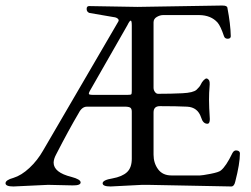

<svg xmlns="http://www.w3.org/2000/svg" viewBox="-25 -673 911 698"><path d="M314 -328.1H438Q450.2 -328.1 452.1 -330.1Q454.1 -332 454.1 -342.8V-580.1Q454.1 -598.1 450.2 -598.1Q446.3 -598.1 438 -581.1L301.8 -342.8Q297.9 -335.9 297.9 -332Q297.9 -328.1 314 -328.1ZM784.2 -652.8Q801.3 -652.8 801.8 -644Q813 -585.9 814 -541Q813.5 -532.2 802.7 -532.2Q792 -532.2 789.1 -542Q776.9 -578.1 766.1 -590.8Q742.2 -617.7 699.2 -618.2H567.9Q556.6 -618.2 544.9 -611.3Q533.2 -604.5 533.2 -591.8V-354Q533.2 -345.7 538.1 -338.9Q543 -332 549.8 -332Q597.7 -332 637.7 -334Q677.7 -335.9 689.5 -346.7Q701.2 -357.4 705.1 -366.2Q709 -375 715.3 -381.3Q721.7 -387.7 725.6 -387.7Q729.5 -387.7 733.9 -382.8Q738.8 -377.9 736.8 -357.4Q734.9 -336.9 734.9 -310.5Q734.9 -284.2 737.8 -240.2Q737.8 -223.1 729 -223.1Q712.9 -223.1 706.1 -246.1Q693.8 -283.2 655.3 -285.2Q616.7 -287.1 556.2 -287.1Q533.2 -287.1 533.2 -264.2V-110.8Q533.2 -80.1 549.8 -57.6Q566.4 -35.2 598.1 -35.2H702.1Q710 -35.2 740.2 -41Q770.5 -46.9 777.8 -53.2Q796.9 -68.4 819.8 -116.2Q825.7 -127.9 836.4 -126Q847.2 -124 847.2 -115.2Q847.2 -78.1 830.1 -12.2Q826.2 4.9 815.9 4.9L512.2 -1H492.2L377 4.9Q348.1 4.9 348.1 -6.8Q348.6 -18.6 383.8 -24.4Q418.9 -30.8 436.5 -46.9Q454.1 -63 454.1 -96.2V-267.1Q454.1 -275.9 450.2 -280.3Q446.3 -284.7 432.1 -285.2H291Q272.9 -285.2 261.2 -262.2Q225.1 -201.2 179.2 -111.8Q170.4 -95.7 169.9 -82Q169.9 -45.9 234.9 -29.8Q268.1 -21 268.1 -9.8Q268.1 1.5 238.8 1L149.9 -1L23.9 4.9Q-4.9 4.9 -4.9 -6.8Q-4.9 -18.6 23.9 -26.4Q52.7 -35.2 82 -62.5Q111.3 -89.8 131.8 -126L404.8 -594.2Q408.7 -600.1 403.3 -605Q397.9 -609.9 388.2 -610.8L299.8 -626Q290 -629.9 290 -640.6Q290 -651.4 299.8 -650.9L475.1 -647.9L775.9 -652.8Z"/></svg>

Font: EBGaramond
Style: Regular
Weight: 400
Version: Version 000.012g